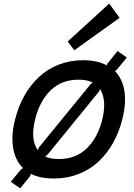

<svg xmlns="http://www.w3.org/2000/svg" viewBox="-20 -971 738 1055"><path d="M479 -509.8 490.2 -517.1Q459 -533.2 411.1 -533.2Q317.9 -533.2 257.6 -473.9Q197.3 -414.6 172.9 -314.9Q145.5 -202.1 188 -146L193.8 -161.1ZM542 -314.9Q567.9 -421.4 529.8 -481.9L524.9 -469.2L241.2 -121.1L228 -111.8Q254.9 -97.2 304.2 -97.2Q397 -97.2 457.3 -156.2Q517.6 -215.3 542 -314.9ZM651.9 -314.9Q634.3 -244.6 601.1 -185.5Q567.9 -126.5 521 -82.8Q474.1 -39.1 411.6 -14.6Q349.1 9.8 277.8 9.8Q199.2 9.8 148.9 -16.1L147 -4.9L90.8 64L39.1 27.8L96.2 -41L106.9 -46.9Q62.5 -90.3 51.8 -161.1Q41 -231.9 63 -314.9Q80.6 -385.7 113.8 -444.8Q147 -503.9 193.6 -547.6Q240.2 -591.3 302.7 -615.7Q365.2 -640.1 437 -640.1Q514.6 -640.1 566.9 -611.8L570.8 -622.1L626 -690.9L676.8 -654.8L620.1 -585.9L610.8 -582Q696.3 -491.2 651.9 -314.9ZM580.1 -951.2 637.2 -873 388.2 -694.8 352.1 -743.2Z"/></svg>

Font: Sinkin Sans 500 Medium Italic
Style: Regular
Weight: 500
Italic angle: -112°
Designer: Keith Bates
Foundry: K-Type
Version: Sinkin Sans (version 1.0)  by Keith Bates   •   © 2014   www